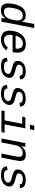

<svg xmlns="http://www.w3.org/2000/svg" viewBox="1712 -2477 777 4241"><g transform="rotate(90 2100.5 -356.5)"><path d="M386.2 -85Q352.5 -33.7 308.3 -10.5Q264.2 12.7 205.1 12.7Q127.9 12.7 91.3 -28.1Q54.7 -68.8 54.7 -151.9Q54.7 -199.2 66.4 -259.8Q120.6 -536.1 311.5 -536.1Q370.6 -536.1 406.5 -515.1Q442.4 -494.1 457 -446.3H458L468.3 -504.9L510.7 -724.6H598.6L479 -108.9Q463.4 -21.5 460.9 0H377V-2Q377 -22.9 388.7 -85ZM147 -164.6Q147 -107.4 169.7 -81.3Q192.4 -55.2 241.2 -55.2Q303.2 -55.2 344 -93.8Q384.8 -132.3 408.7 -213.1Q432.6 -293.9 432.6 -355.5Q432.6 -414.6 406.2 -442.9Q379.9 -471.2 323.2 -471.2Q280.8 -471.2 250.5 -451.4Q220.2 -431.6 198.5 -389.6Q176.8 -347.7 161.9 -279.8Q147 -211.9 147 -164.6Z M753.9 -245.6Q747.6 -211.9 747.6 -186.5Q747.6 -123.5 778.1 -89.8Q808.6 -56.2 863.8 -56.2Q913.6 -56.2 955.8 -77.6Q998 -99.1 1018.6 -137.2L1091.3 -115.2Q1057.6 -54.7 994.4 -22.5Q931.2 9.8 851.1 9.8Q756.3 9.8 706.5 -39.3Q656.7 -88.4 656.7 -180.7Q656.7 -241.2 676.3 -311.8Q695.8 -382.3 734.9 -433.8Q773.9 -485.4 829.1 -511.7Q884.3 -538.1 954.6 -538.1Q1143.1 -538.1 1143.1 -353Q1143.1 -308.6 1132.8 -257.3L1130.9 -245.6ZM942.9 -473.1Q877.9 -473.1 831.8 -430.7Q785.6 -388.2 768.1 -313H1053.2L1055.2 -348.1Q1055.2 -473.1 942.9 -473.1Z M1450.2 9.8Q1350.1 9.8 1303.7 -21.2Q1257.3 -52.2 1253.9 -121.1L1334.5 -136.2Q1335.9 -93.3 1363 -74.5Q1390.1 -55.7 1462.9 -55.7Q1537.1 -55.7 1574.7 -82.5Q1612.3 -109.4 1612.3 -153.8Q1612.3 -177.7 1592 -193.8Q1571.8 -210 1525.4 -222.7L1468.8 -237.8Q1404.3 -255.4 1378.2 -269.8Q1352.1 -284.2 1337.6 -304.9Q1323.2 -325.7 1323.2 -355.5Q1323.2 -390.6 1339.4 -425.8Q1355.5 -460.9 1386 -485.8Q1416.5 -510.7 1460.4 -523.7Q1504.4 -536.6 1557.6 -536.6Q1643.6 -536.6 1688.7 -503.9Q1733.9 -471.2 1733.9 -409.7L1652.8 -399.9V-402.3Q1652.8 -436.5 1627.4 -453.9Q1602.1 -471.2 1544.9 -471.2Q1477.5 -471.2 1443.4 -447.8Q1409.2 -424.3 1409.2 -382.8Q1409.2 -360.4 1426.5 -345.9Q1443.8 -331.5 1485.8 -320.8Q1593.8 -292.5 1622.1 -279.8Q1650.4 -267.1 1667.5 -250.7Q1684.6 -234.4 1691.7 -217.3Q1698.7 -200.2 1698.7 -178.7Q1698.7 -128.4 1668 -83.3Q1637.2 -38.1 1580.6 -14.2Q1523.9 9.8 1450.2 9.8Z M2050.3 9.8Q1950.2 9.8 1903.8 -21.2Q1857.4 -52.2 1854 -121.1L1934.6 -136.2Q1936 -93.3 1963.1 -74.5Q1990.2 -55.7 2063 -55.7Q2137.2 -55.7 2174.8 -82.5Q2212.4 -109.4 2212.4 -153.8Q2212.4 -177.7 2192.1 -193.8Q2171.9 -210 2125.5 -222.7L2068.8 -237.8Q2004.4 -255.4 1978.3 -269.8Q1952.1 -284.2 1937.7 -304.9Q1923.3 -325.7 1923.3 -355.5Q1923.3 -390.6 1939.5 -425.8Q1955.6 -460.9 1986.1 -485.8Q2016.6 -510.7 2060.5 -523.7Q2104.5 -536.6 2157.7 -536.6Q2243.7 -536.6 2288.8 -503.9Q2334 -471.2 2334 -409.7L2252.9 -399.9V-402.3Q2252.9 -436.5 2227.5 -453.9Q2202.1 -471.2 2145 -471.2Q2077.6 -471.2 2043.5 -447.8Q2009.3 -424.3 2009.3 -382.8Q2009.3 -360.4 2026.6 -345.9Q2043.9 -331.5 2085.9 -320.8Q2193.8 -292.5 2222.2 -279.8Q2250.5 -267.1 2267.6 -250.7Q2284.7 -234.4 2291.7 -217.3Q2298.8 -200.2 2298.8 -178.7Q2298.8 -128.4 2268.1 -83.3Q2237.3 -38.1 2180.7 -14.2Q2124 9.8 2050.3 9.8Z M2726.6 -69.3H2912.1L2898.4 0H2418.9L2432.6 -69.3H2638.7L2714.4 -459H2558.6L2571.8 -528.3H2815.4ZM2737.8 -630.9 2755.9 -724.6H2853.5L2835.4 -630.9Z M3373 0 3439 -339.4Q3444.3 -367.7 3444.3 -387.2Q3444.3 -430.2 3423.1 -450.2Q3401.9 -470.2 3356.9 -470.2Q3296.4 -470.2 3249.3 -426Q3202.1 -381.8 3187 -306.2L3127.4 0H3039.6L3120.1 -415.5Q3123.5 -432.1 3126.7 -450.4Q3129.9 -468.8 3132.6 -485.1Q3135.3 -501.5 3137.2 -513.2Q3139.2 -524.9 3139.2 -528.3H3222.2Q3222.2 -525.4 3218 -495.4Q3213.9 -465.3 3208.5 -438H3210Q3243.2 -484.4 3288.6 -511.2Q3334 -538.1 3398.4 -538.1Q3536.6 -538.1 3536.6 -414.1Q3536.6 -386.2 3529.8 -352.1L3461.4 0Z M3850.6 9.8Q3750.5 9.8 3704.1 -21.2Q3657.7 -52.2 3654.3 -121.1L3734.9 -136.2Q3736.3 -93.3 3763.4 -74.5Q3790.5 -55.7 3863.3 -55.7Q3937.5 -55.7 3975.1 -82.5Q4012.7 -109.4 4012.7 -153.8Q4012.7 -177.7 3992.4 -193.8Q3972.2 -210 3925.8 -222.7L3869.1 -237.8Q3804.7 -255.4 3778.6 -269.8Q3752.4 -284.2 3738 -304.9Q3723.6 -325.7 3723.6 -355.5Q3723.6 -390.6 3739.7 -425.8Q3755.9 -460.9 3786.4 -485.8Q3816.9 -510.7 3860.8 -523.7Q3904.8 -536.6 3958 -536.6Q4043.9 -536.6 4089.1 -503.9Q4134.3 -471.2 4134.3 -409.7L4053.2 -399.9V-402.3Q4053.2 -436.5 4027.8 -453.9Q4002.4 -471.2 3945.3 -471.2Q3877.9 -471.2 3843.8 -447.8Q3809.6 -424.3 3809.6 -382.8Q3809.6 -360.4 3826.9 -345.9Q3844.2 -331.5 3886.2 -320.8Q3994.1 -292.5 4022.5 -279.8Q4050.8 -267.1 4067.9 -250.7Q4085 -234.4 4092 -217.3Q4099.1 -200.2 4099.1 -178.7Q4099.1 -128.4 4068.4 -83.3Q4037.6 -38.1 3981 -14.2Q3924.3 9.8 3850.6 9.8Z"/></g></svg>

Font: Liberation Mono
Style: Italic
Weight: 400
Italic angle: -12°
Monospace: yes
Designer: Steve Matteson
Foundry: Ascender Corporation
Version: Version 2.1.5